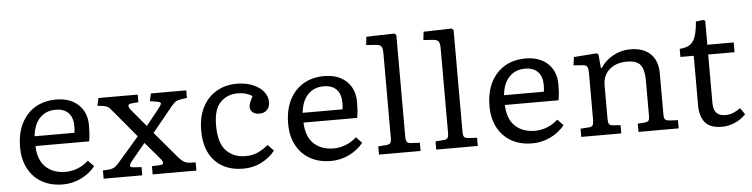

<svg xmlns="http://www.w3.org/2000/svg" viewBox="-47 -993 4830 1233"><g transform="rotate(-5 2368.5 -376.0)"><path d="M317 14Q239 14 182 -18Q125 -50 93.5 -109Q62 -168 62 -247Q62 -336 94 -400Q126 -464 183.5 -498.5Q241 -533 319 -533Q408 -533 461.5 -483.5Q515 -434 515 -349Q515 -323 513.5 -298.5Q512 -274 507 -247H161Q164 -156 212.5 -110.5Q261 -65 340 -65Q381 -65 419.5 -80.5Q458 -96 488 -124L525 -85Q488 -39 432.5 -12.5Q377 14 317 14ZM161 -310H418Q421 -330 421 -353Q421 -408 392.5 -438Q364 -468 309 -468Q248 -468 208.5 -427.5Q169 -387 161 -310Z M579 0V-53L615 -55Q636 -57 648.5 -63Q661 -69 679 -88L821 -252L685 -415Q666 -438 655 -449.5Q644 -461 618 -465L580 -470L591 -519H844V-470L800 -466Q760 -463 793 -423L885 -313L970 -419Q984 -436 987 -447.5Q990 -459 961 -463L918 -470L929 -519H1157V-470L1115 -464Q1095 -461 1083.5 -453.5Q1072 -446 1049 -418L924 -265L1060 -104Q1080 -79 1098 -67Q1116 -55 1142 -54L1177 -53V0H895V-53L945 -55Q987 -57 953 -97L860 -206L769 -96Q757 -81 754.5 -69.5Q752 -58 778 -56L828 -53V0Z M1479 14Q1363 14 1296.5 -56Q1230 -126 1230 -253Q1230 -339 1261.5 -401.5Q1293 -464 1350.5 -498.5Q1408 -533 1484 -533Q1540 -533 1584.5 -515Q1629 -497 1654.5 -466.5Q1680 -436 1680 -396Q1680 -366 1661.5 -347.5Q1643 -329 1614 -329Q1584 -329 1568.5 -342.5Q1553 -356 1553 -378Q1553 -390 1559 -405Q1565 -420 1578 -445Q1561 -457 1537.5 -464Q1514 -471 1483 -471Q1417 -471 1372.5 -426.5Q1328 -382 1328 -278Q1328 -163 1376 -114Q1424 -65 1499 -65Q1548 -65 1584 -83Q1620 -101 1647 -124L1684 -84Q1650 -41 1597 -13.5Q1544 14 1479 14Z M2045 14Q1967 14 1910 -18Q1853 -50 1821.5 -109Q1790 -168 1790 -247Q1790 -336 1822 -400Q1854 -464 1911.5 -498.5Q1969 -533 2047 -533Q2136 -533 2189.5 -483.5Q2243 -434 2243 -349Q2243 -323 2241.5 -298.5Q2240 -274 2235 -247H1889Q1892 -156 1940.5 -110.5Q1989 -65 2068 -65Q2109 -65 2147.5 -80.5Q2186 -96 2216 -124L2253 -85Q2216 -39 2160.5 -12.5Q2105 14 2045 14ZM1889 -310H2146Q2149 -330 2149 -353Q2149 -408 2120.5 -438Q2092 -468 2037 -468Q1976 -468 1936.5 -427.5Q1897 -387 1889 -310Z M2354 0V-53L2407 -57Q2426 -59 2432.5 -67.5Q2439 -76 2439 -104V-643Q2439 -678 2430.5 -690Q2422 -702 2392 -704L2333 -708L2339 -761L2520 -766L2532 -755V-101Q2532 -78 2537.5 -68Q2543 -58 2565 -56L2622 -53V0Z M2723 0V-53L2776 -57Q2795 -59 2801.5 -67.5Q2808 -76 2808 -104V-643Q2808 -678 2799.5 -690Q2791 -702 2761 -704L2702 -708L2708 -761L2889 -766L2901 -755V-101Q2901 -78 2906.5 -68Q2912 -58 2934 -56L2991 -53V0Z M3343 14Q3265 14 3208 -18Q3151 -50 3119.5 -109Q3088 -168 3088 -247Q3088 -336 3120 -400Q3152 -464 3209.5 -498.5Q3267 -533 3345 -533Q3434 -533 3487.5 -483.5Q3541 -434 3541 -349Q3541 -323 3539.5 -298.5Q3538 -274 3533 -247H3187Q3190 -156 3238.5 -110.5Q3287 -65 3366 -65Q3407 -65 3445.5 -80.5Q3484 -96 3514 -124L3551 -85Q3514 -39 3458.5 -12.5Q3403 14 3343 14ZM3187 -310H3444Q3447 -330 3447 -353Q3447 -408 3418.5 -438Q3390 -468 3335 -468Q3274 -468 3234.5 -427.5Q3195 -387 3187 -310Z M3658 0V-53L3715 -57Q3729 -58 3736 -67Q3743 -76 3743 -105V-401Q3743 -433 3736 -445Q3729 -457 3706 -458L3648 -462L3656 -515L3801 -526L3814 -519L3822 -430H3828Q3858 -477 3910 -505Q3962 -533 4019 -533Q4103 -533 4149.5 -489Q4196 -445 4196 -362V-97Q4196 -77 4202 -67.5Q4208 -58 4230 -56L4286 -53V0H4027V-53L4071 -56Q4089 -58 4096 -65.5Q4103 -73 4103 -98V-328Q4103 -392 4080 -424Q4057 -456 3991 -456Q3921 -456 3878.5 -418Q3836 -380 3836 -317V-102Q3836 -78 3841.5 -68.5Q3847 -59 3863 -57L3916 -53V0Z M4565 14Q4488 14 4455.5 -26Q4423 -66 4423 -135V-456H4337V-508Q4379 -511 4403 -527Q4427 -543 4439 -578Q4451 -613 4456 -674L4502 -680L4516 -674V-519H4686V-456H4516V-142Q4516 -59 4592 -59Q4621 -59 4643.5 -68.5Q4666 -78 4690 -95L4719 -53Q4685 -19 4645 -2.5Q4605 14 4565 14Z"/></g></svg>

Font: Literata 7pt
Style: Regular
Weight: 400
Designer: Latin by Veronika Burian and Jose Scaglione. Greek by Irene Vlachou. Cyrillic by Vera Evstafieva.
Foundry: TypeTogether
Version: Version 3.002